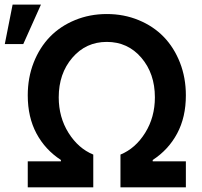

<svg xmlns="http://www.w3.org/2000/svg" viewBox="-38 -797 859 817"><path d="M-17.6 -609.4 15.6 -777.3H136.2L61 -609.4ZM80.1 0V-110.4H221.2V-116.2Q154.3 -159.7 117.2 -229Q80.1 -298.3 80.1 -391.1Q80.1 -466.3 105.2 -530.5Q130.4 -594.7 174.3 -640.1Q218.3 -685.5 281 -711.4Q343.8 -737.3 416.5 -737.3Q489.3 -737.3 552 -711.4Q614.7 -685.5 658.7 -640.1Q702.6 -594.7 727.8 -530.5Q752.9 -466.3 752.9 -391.1Q752.9 -298.3 715.8 -229Q678.7 -159.7 611.8 -116.2V-110.4H752.9V0H474.6V-139.2Q538.6 -165.5 579.8 -231.9Q621.1 -298.3 621.1 -382.8Q621.1 -483.9 563.5 -551.3Q505.9 -618.7 416.5 -618.7Q327.6 -618.7 269.8 -551.3Q211.9 -483.9 211.9 -382.8Q211.9 -298.3 253.4 -231.9Q294.9 -165.5 358.9 -139.2V0Z"/></svg>

Font: Interop SemBd
Style: Regular
Weight: 600
Designer: Rasmus Andersson, Google, Jang Haemin
Foundry: jhaemin
Version: Version 1.007